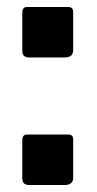

<svg xmlns="http://www.w3.org/2000/svg" viewBox="-20 -534 277 551"><path d="M190 -390Q190 -369 165 -369H64Q44 -369 44 -388V-498Q44 -514 58 -514H176Q190 -514 190 -499ZM190 -24Q190 -3 165 -3H64Q44 -3 44 -22V-132Q44 -148 58 -148H176Q190 -148 190 -134Z"/></svg>

Font: Libre Franklin SemiBold
Style: Regular
Weight: 600
Designer: Pablo Impallari, Rodrigo Fuenzalida, Nhung Nguyen
Foundry: Impallari Type
Version: Version 3.000